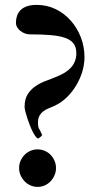

<svg xmlns="http://www.w3.org/2000/svg" viewBox="-20 -730 420 770"><path d="M132.8 -174.8Q128.9 -174.8 123.3 -181.9Q117.7 -189 111.8 -200.4Q106 -211.9 100.3 -226.1Q94.7 -240.2 90.1 -254.2Q85.4 -268.1 82.3 -280.5Q79.1 -293 78.6 -300.8Q78.6 -332 90.8 -351.6Q103 -371.1 122.3 -384.3Q141.6 -397.5 165.5 -406.2Q189.5 -415 212.4 -424.8Q227.5 -431.2 241 -439.5Q254.4 -447.8 264.4 -458.7Q274.4 -469.7 280.3 -484.1Q286.1 -498.5 286.1 -517.1Q286.1 -539.6 275.9 -554.2Q265.6 -568.8 243.2 -577.4Q220.7 -585.9 184.6 -589.1Q148.4 -592.3 96.7 -592.3Q87.9 -592.8 78.6 -596.4Q69.3 -600.1 61.8 -606Q54.2 -611.8 49.1 -620.4Q43.9 -628.9 43.9 -639.2Q43.9 -653.8 48.3 -666.7Q52.7 -679.7 62.5 -689.5Q72.3 -699.2 88.1 -704.8Q104 -710.4 127 -710.4Q168 -710.4 203.1 -693.4Q238.3 -676.3 263.9 -647.2Q289.6 -618.2 304.2 -580.3Q318.8 -542.5 318.8 -501Q318.8 -472.2 310.1 -442.9Q301.3 -413.6 285.6 -387.5Q270 -361.3 248.5 -340.3Q227.1 -319.3 201.7 -307.1Q189.5 -301.3 177 -296.4Q164.6 -291.5 154.8 -284.4Q145 -277.3 138.7 -266.6Q132.3 -255.9 132.3 -238.3Q132.3 -228 133.3 -223.1Q134.3 -218.3 136.5 -214.1Q138.7 -210 141.6 -204.6Q144.5 -199.2 148.9 -188.5Q148.9 -187.5 146.7 -185.1Q144.5 -182.6 141.8 -180.4Q139.2 -178.2 136.5 -176.5Q133.8 -174.8 132.8 -174.8ZM56.6 -56.2Q56.6 -71.3 62.5 -85Q68.4 -98.6 78.4 -108.9Q88.4 -119.1 101.8 -125Q115.2 -130.9 130.9 -130.9Q146 -130.9 159.7 -125Q173.3 -119.1 183.1 -108.9Q192.9 -98.6 198.7 -85Q204.6 -71.3 204.6 -56.2Q204.6 -41 198.7 -27.3Q192.9 -13.7 183.1 -3.2Q173.3 7.3 159.7 13.4Q146 19.5 130.9 19.5Q115.2 19.5 101.8 13.4Q88.4 7.3 78.4 -3.2Q68.4 -13.7 62.5 -27.3Q56.6 -41 56.6 -56.2Z"/></svg>

Font: Cardo
Style: Bold
Weight: 700
Designer: David J. Perry
Foundry: David J. Perry
Version: Version 1.0011